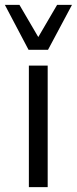

<svg xmlns="http://www.w3.org/2000/svg" viewBox="-20 -770 316 790"><path d="M97.5 -565 0 -750H60L137.5 -617.5L215 -750H276.2L177.5 -565ZM98.8 0V-500H176.2V0Z"/></svg>

Font: Now Alt
Style: Regular
Weight: 400
Designer: Alfredo Marco Pradil
Foundry: Alfredo Marco Pradil
Version: Version 1.002;PS 001.002;hotconv 1.0.88;makeotf.lib2.5.64775